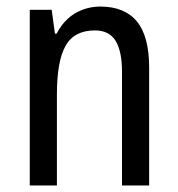

<svg xmlns="http://www.w3.org/2000/svg" viewBox="-20 -567 545 587"><path d="M286 -547Q361 -547 398.5 -501.5Q436 -456 436 -360V0H353V-347Q353 -410 333.5 -442Q314 -474 270 -474Q207 -474 180.5 -427Q154 -380 154 -279V0H71V-537H138L148 -464H153Q167 -491 187 -509.5Q207 -528 233 -537.5Q259 -547 286 -547Z"/></svg>

Font: Noto Sans Arabic Condensed
Style: Regular
Weight: 400
Width: 3
Designer: Monotype Design Team, Nadine Chahine, Nizar Qandah and Khaled Hosny
Foundry: Monotype Imaging Inc.
Version: Version 2.012